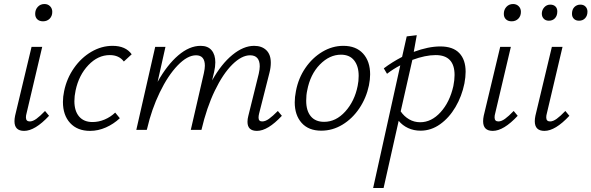

<svg xmlns="http://www.w3.org/2000/svg" viewBox="-20 -646 2942 955"><path d="M52 -43Q52 -55 55 -70L137 -413H190L112 -82Q109 -72 109 -62Q109 -42 128 -42Q143 -42 161 -55Q179 -68 204 -94L224 -70Q154 5 100 5Q52 5 52 -43ZM155 -577Q155 -598 168 -612Q181 -626 201 -626Q218 -626 229 -615Q240 -604 240 -587Q240 -566 227 -553Q214 -540 194 -540Q176 -540 165.5 -550Q155 -560 155 -577Z M526 -372Q467 -372 419.5 -322Q372 -272 356 -196Q350 -168 350 -143Q350 -94 373.5 -66.5Q397 -39 440 -39Q471 -39 500.5 -51.5Q530 -64 553 -86L576 -58Q545 -29 506.5 -12Q468 5 428 5Q365 5 329 -34Q293 -73 293 -139Q293 -165 299 -193Q312 -256 348 -307.5Q384 -359 434.5 -388.5Q485 -418 540 -418Q605 -418 635 -376L596 -340Q572 -372 526 -372Z M1382 -70Q1312 5 1258 5Q1211 5 1211 -40Q1211 -54 1215 -69L1267 -279Q1272 -302 1272 -316Q1272 -343 1260 -357Q1248 -371 1224 -371Q1182 -371 1135.5 -325Q1089 -279 1048.5 -195Q1008 -111 982 0H929L994 -282Q999 -305 999 -319Q999 -371 955 -371Q912 -371 863.5 -320.5Q815 -270 774.5 -186Q734 -102 712 -7L710 0H658L752 -413H803L764 -239Q811 -323 866.5 -370.5Q922 -418 978 -418Q1014 -418 1032.5 -396Q1051 -374 1051 -336Q1051 -314 1045 -288L1035 -246Q1081 -328 1136 -373Q1191 -418 1244 -418Q1282 -418 1304.5 -396.5Q1327 -375 1327 -334Q1327 -310 1320 -283L1269 -82Q1266 -70 1266 -61Q1266 -42 1284 -42Q1300 -42 1318 -55Q1336 -68 1362 -94Z M1446 -137Q1446 -163 1452 -193Q1464 -257 1499 -308Q1534 -359 1583.5 -388.5Q1633 -418 1688 -418Q1751 -418 1786 -379.5Q1821 -341 1821 -276Q1821 -251 1815 -221Q1802 -159 1767.5 -107.5Q1733 -56 1683.5 -26Q1634 4 1578 4Q1515 4 1480.5 -34.5Q1446 -73 1446 -137ZM1759 -219Q1764 -242 1764 -269Q1764 -317 1741.5 -345.5Q1719 -374 1676 -374Q1619 -374 1571 -325Q1523 -276 1508 -196Q1503 -174 1503 -145Q1503 -95 1526 -67.5Q1549 -40 1592 -40Q1651 -40 1697.5 -91.5Q1744 -143 1759 -219Z M2296 -289Q2296 -263 2290 -231Q2277 -167 2245.5 -113.5Q2214 -60 2169 -28Q2124 4 2072 4Q2038 4 2010 -9Q1982 -22 1963 -45L1888 289H1836L1971 -321Q1936 -303 1905 -279L1889 -306Q1930 -337 1980 -363L2003 -465L2053 -471L2038 -388Q2111 -415 2170 -415Q2233 -415 2264.5 -382Q2296 -349 2296 -289ZM2241 -273Q2241 -372 2147 -372Q2096 -372 2031 -348L1973 -92Q1990 -67 2015 -52.5Q2040 -38 2070 -38Q2126 -38 2171.5 -88Q2217 -138 2235 -218Q2241 -248 2241 -273Z M2383 -43Q2383 -55 2386 -70L2468 -413H2521L2443 -82Q2440 -72 2440 -62Q2440 -42 2459 -42Q2474 -42 2492 -55Q2510 -68 2535 -94L2555 -70Q2485 5 2431 5Q2383 5 2383 -43ZM2486 -577Q2486 -598 2499 -612Q2512 -626 2532 -626Q2549 -626 2560 -615Q2571 -604 2571 -587Q2571 -566 2558 -553Q2545 -540 2525 -540Q2507 -540 2496.5 -550Q2486 -560 2486 -577Z M2640 -43Q2640 -55 2643 -70L2725 -413H2778L2700 -82Q2697 -72 2697 -62Q2697 -42 2716 -42Q2731 -42 2749 -55Q2767 -68 2792 -94L2812 -70Q2742 5 2688 5Q2640 5 2640 -43ZM2675 -578Q2675 -596 2687 -609.5Q2699 -623 2717 -623Q2733 -623 2742.5 -614Q2752 -605 2752 -589Q2752 -568 2740.5 -555.5Q2729 -543 2710 -543Q2694 -543 2684.5 -553Q2675 -563 2675 -578ZM2825 -577Q2825 -599 2837 -611Q2849 -623 2867 -623Q2883 -623 2892.5 -613Q2902 -603 2902 -588Q2902 -568 2890.5 -555.5Q2879 -543 2860 -543Q2844 -543 2834.5 -552.5Q2825 -562 2825 -577Z"/></svg>

Font: Ysabeau Semilight
Style: Italic
Weight: 300
Italic angle: -12°
Designer: Christian Thalmann (Catharsis Fonts)
Version: Version 0.003